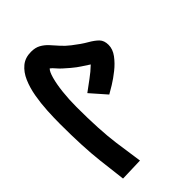

<svg xmlns="http://www.w3.org/2000/svg" viewBox="-68 -727 987 987"><g transform="rotate(45 426.0 -233.0)"><path d="M383.3 -211.9Q362.3 -239.7 339.8 -270.8Q317.4 -301.8 291.5 -328.6Q275.4 -304.7 264.2 -286.9Q252.9 -269 231.4 -243.2Q199.2 -204.6 181.4 -189.7Q163.6 -174.8 156.7 -165Q168 -152.8 203.4 -143.1Q238.8 -133.3 289.1 -127.7Q339.4 -122.1 394.5 -122.1Q562.5 -122.1 669.4 -136.7Q776.4 -151.4 819.8 -158.2L823.7 -31.2Q785.6 -26.4 674.3 -13.4Q563 -0.5 395.5 -0.5Q351.6 -0.5 301.5 -3.2Q251.5 -5.9 203.1 -14.4Q154.8 -22.9 115.2 -40Q75.7 -57.1 52 -85.7Q28.3 -114.3 28.3 -157.7Q28.3 -188 39.8 -209Q51.3 -230 69.8 -247.3Q88.4 -264.6 109.9 -283.2Q131.3 -301.8 150.9 -327.1Q183.1 -368.2 200.9 -399.4Q218.8 -430.7 236.3 -447.8Q253.9 -464.8 285.2 -464.8Q316.4 -464.8 345.9 -442.9Q375.5 -420.9 400.4 -389.6Q425.3 -358.4 442.9 -329.6Q460.4 -300.8 468.3 -286.6Z"/></g></svg>

Font: Vazir WOL-UI
Style: Bold-WOL-UI
Weight: 700
Designer: Saber Rastikerdar
Foundry: Saber Rastikerdar
Version: Version 30.1.0